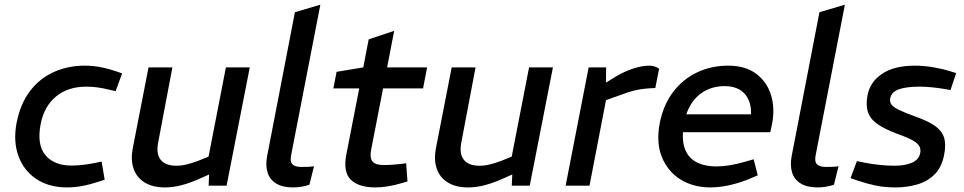

<svg xmlns="http://www.w3.org/2000/svg" viewBox="-20 -790 4101 817"><path d="M265 7.5Q188.7 7.5 134.9 -28.1Q81.2 -63.7 58.4 -126.2Q35.7 -188.7 50.7 -267.8Q66.7 -348.8 107.7 -402.6Q148.8 -456.4 208.8 -483.5Q268.8 -510.6 340.3 -510.6Q376 -510.6 410.6 -503.8Q445.2 -496.9 482.9 -483.7L499.5 -477.4L472.1 -402.2L442.1 -408.9Q415.5 -415.5 392.1 -418.4Q368.7 -421.3 347.1 -421.3Q269.6 -421.3 218.7 -379.6Q167.8 -337.8 153 -262.3Q136.2 -173.9 173.3 -129.7Q210.5 -85.5 284.1 -85.5Q328.1 -85.5 385.3 -96.7L412.3 -102.6L425.4 -25.4L402.6 -17.8Q363 -4.8 330.2 1.3Q297.4 7.5 265 7.5Z M682.1 7.5Q628.8 7.5 594.8 -14Q560.8 -35.4 548.2 -73Q535.6 -110.6 544.8 -158.5L612 -503.2H713.6L653 -183.6Q643.7 -135.1 663.8 -110Q684 -84.8 730 -84.8Q753.4 -84.8 776 -90.6Q798.7 -96.4 824.8 -106.3L867.4 -123.5L941.3 -503.2H1042.8L944.2 0H867.7L871.3 -78.4L889 -55.9L830.6 -30.2Q789.2 -11.6 753.1 -2.1Q717 7.5 682.1 7.5Z M1296.7 -4Q1279.2 2 1261.5 4.7Q1243.7 7.5 1227.7 7.5Q1181.6 7.5 1154.5 -9.6Q1127.4 -26.7 1118.5 -56.2Q1109.5 -85.8 1116.2 -123.2L1234.9 -738L1343.2 -770L1219.2 -131.9Q1213 -103.3 1223.8 -91.5Q1234.6 -79.6 1262.6 -79.6Q1276.5 -79.6 1289.4 -80.1Q1302.3 -80.6 1316.1 -82.6Z M1577.5 7.5Q1506.1 7.5 1472.7 -25.4Q1439.3 -58.3 1453.8 -133.2L1508.6 -413.9H1398.5L1412.3 -484.4L1525.8 -503.2L1548.8 -622.5L1657.3 -658.9L1627.3 -503.2H1797.4L1780.2 -413.9H1610.1L1559 -151.4Q1552.7 -117.9 1565.3 -102.8Q1577.9 -87.7 1613.1 -87.7Q1636 -87.7 1652.9 -89.3Q1669.9 -91 1687.5 -92.5L1708.2 -95.3L1713.9 -17.9L1686.4 -9.9Q1659.1 -1.7 1630.8 2.9Q1602.6 7.5 1577.5 7.5Z M1972.1 7.5Q1918.8 7.5 1884.8 -14Q1850.8 -35.4 1838.2 -73Q1825.6 -110.6 1834.8 -158.5L1902 -503.2H2003.6L1943 -183.6Q1933.7 -135.1 1953.8 -110Q1974 -84.8 2020 -84.8Q2043.4 -84.8 2066 -90.6Q2088.7 -96.4 2114.8 -106.3L2157.4 -123.5L2231.3 -503.2H2332.8L2234.2 0H2157.7L2161.3 -78.4L2179 -55.9L2120.6 -30.2Q2079.2 -11.6 2043.1 -2.1Q2007 7.5 1972.1 7.5Z M2386.9 0 2484.8 -503.2H2559.1L2558.5 -417.1L2535.6 -424.2L2602.8 -465.7Q2637.2 -486 2674.5 -498.3Q2711.7 -510.6 2743.6 -510.6Q2766.8 -510.6 2784.5 -497.5L2768.5 -415.5Q2746.2 -414.7 2724.7 -412.6Q2703.2 -410.5 2679.5 -404.9Q2655.8 -399.3 2625.5 -387.6L2558.6 -363.8L2488.5 0Z M3002.6 7.5Q2930.5 7.5 2876 -26.2Q2821.6 -59.9 2796.5 -121.5Q2771.4 -183 2787.4 -266.5Q2803.3 -345.3 2844.9 -399.5Q2886.4 -453.7 2946.8 -482.2Q3007.2 -510.6 3078.2 -510.6Q3152.2 -510.6 3198 -475.9Q3243.9 -441.2 3261 -385Q3278.1 -328.7 3265.3 -263.2L3257.7 -227.5H2886Q2883.1 -177.7 2899.2 -145.4Q2915.2 -113.1 2948.4 -97.5Q2981.5 -81.8 3028.1 -81.8Q3056.2 -81.8 3086.6 -87Q3117.1 -92.2 3148.9 -101.3L3186.9 -112.3L3204.4 -44.1L3169.6 -29.2Q3126.8 -11.5 3084 -2Q3041.2 7.5 3002.6 7.5ZM2900.3 -303.4H3175.6Q3177.8 -357.9 3148.9 -390.7Q3119.9 -423.5 3063.1 -423.5Q3006.3 -423.5 2963.5 -393Q2920.7 -362.4 2900.3 -303.4Z M3528.7 -4Q3511.2 2 3493.5 4.7Q3475.7 7.5 3459.7 7.5Q3413.6 7.5 3386.5 -9.6Q3359.4 -26.7 3350.5 -56.2Q3341.5 -85.8 3348.2 -123.2L3466.9 -738L3575.2 -770L3451.2 -131.9Q3445 -103.3 3455.8 -91.5Q3466.6 -79.6 3494.6 -79.6Q3508.5 -79.6 3521.4 -80.1Q3534.3 -80.6 3548.1 -82.6Z M3791.1 7.5Q3745 7.5 3707.8 -0.1Q3670.6 -7.7 3633.4 -20.4L3599.1 -31.9L3626.4 -104.5L3657.3 -98.1Q3690.5 -91.6 3723.1 -88.2Q3755.7 -84.8 3786.9 -84.8Q3830.3 -84.8 3860.1 -97.4Q3889.9 -110.1 3895.8 -139Q3898.6 -154.1 3892.7 -166.6Q3886.9 -179.1 3865.2 -191.8Q3843.6 -204.5 3798.9 -220.2Q3745.5 -240.1 3714.4 -261.7Q3683.3 -283.3 3673.4 -312.9Q3663.5 -342.4 3671.5 -384.8Q3682.5 -441.7 3733.8 -476.1Q3785.2 -510.6 3873 -510.6Q3909.3 -510.6 3948.1 -504.3Q3986.8 -498 4019.9 -487.8L4048.7 -479L4024.5 -406.7L4002.8 -410.8Q3970.8 -416.1 3943.6 -418.7Q3916.5 -421.3 3893.4 -421.3Q3837.2 -421.3 3805.3 -410.1Q3773.5 -398.8 3768.1 -372.3Q3765.3 -357 3772.9 -345.7Q3780.5 -334.4 3805 -322.5Q3829.5 -310.6 3878.2 -292.9Q3930.4 -274.4 3959.2 -253.8Q3988.1 -233.3 3997.2 -204.4Q4006.2 -175.4 3997.5 -131.8Q3988.1 -79.3 3957.3 -48.4Q3926.5 -17.6 3883 -5.1Q3839.5 7.5 3791.1 7.5Z"/></svg>

Font: REM Medium
Style: Italic
Weight: 500
Italic angle: -11°
Designer: Octavio Pardo
Foundry: Ashler Design
Version: Version 1.005;gftools[0.9.28]